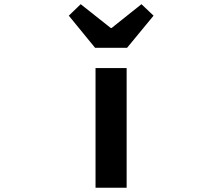

<svg xmlns="http://www.w3.org/2000/svg" viewBox="-20 -878 1040 898"><path d="M426.8 0V-559.6H572.3V0ZM424.8 -654.3 301.8 -804.7 357.4 -858.4 498 -747.1H502L641.6 -858.4L698.2 -804.7L574.2 -654.3Z"/></svg>

Font: Gen Shin Gothic Monospace Bold
Style: Bold
Weight: 700
Designer: [Source Han Sans]
Ryoko NISHIZUKA  (kana & ideographs); Paul D. Hunt (Latin, Greek & Cyrillic); Wenlong ZHANG  (bopomofo
Version: Version 1.002.20150607